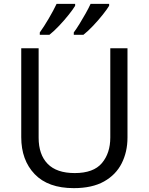

<svg xmlns="http://www.w3.org/2000/svg" viewBox="-20 -964 771 994"><path d="M640 -252Q640 -178 610 -118.5Q580 -59 518.5 -24.5Q457 10 362 10Q229 10 159.5 -62.5Q90 -135 90 -254V-714H180V-251Q180 -164 226.5 -116Q273 -68 367 -68Q464 -68 507.5 -119.5Q551 -171 551 -252V-714H640ZM545 -934Q535 -917 512 -888Q489 -859 462 -830.5Q435 -802 412 -784H362V-796Q376 -815 392 -841Q408 -867 423.5 -894.5Q439 -922 449 -944H545ZM369 -934Q359 -917 336 -888Q313 -859 286 -830.5Q259 -802 236 -784H186V-796Q207 -825 232 -867.5Q257 -910 273 -944H369Z"/></svg>

Font: Noto Sans Tifinagh Air
Style: Regular
Weight: 400
Designer: JamraPatel
Foundry: JamraPatel LLC
Version: Version 2.006; ttfautohint (v1.8.4.7-5d5b)